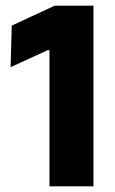

<svg xmlns="http://www.w3.org/2000/svg" viewBox="-20 -659 408 679"><path d="M155 0V-481.5H148.5L17.5 -421.5L21.5 -568.5L173.5 -639H310.5V0Z"/></svg>

Font: Anek Latin Medium
Style: Bold
Weight: 700
Version: Version 1.003